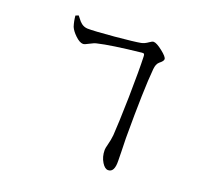

<svg xmlns="http://www.w3.org/2000/svg" viewBox="-132 -913 1194 1108"><g transform="rotate(20 465.0 -359.0)"><path d="M636 34Q616 34 598 5Q578 -27 578 -69Q578 -80 584 -102Q593 -136 596 -166Q601 -233 605 -403Q608 -575 605 -651Q605 -663 602 -667Q599 -671 589 -670Q403 -650 325 -631Q310 -628 284 -614Q261 -601 251 -601Q230 -601 202 -628Q177 -652 167 -675Q157 -706 154 -740L172 -747Q175 -744 180 -737Q196 -715 207 -707Q224 -694 245 -693Q282 -692 408 -703Q528 -714 564 -721Q585 -725 607 -741Q622 -752 631 -752Q649 -752 686.5 -722.5Q724 -693 724 -679Q724 -667 702 -650L700 -648Q685 -635 682 -603Q670 -477 670 -175Q670 -148 672 -96Q673 -55 673 -37Q675 34 636 34Z"/></g></svg>

Font: GenRyuMin TW M
Style: Regular
Weight: 500
Version: Version 1.501;PS 1;hotconv 16.6.51;makeotf.lib2.5.65220